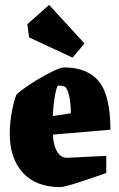

<svg xmlns="http://www.w3.org/2000/svg" viewBox="-20 -752 487 786"><path d="M20 -204Q20 -247 28 -292Q36 -337 47 -364Q61 -379 102.5 -406.5Q144 -434 185.5 -455Q227 -476 242 -476Q338 -476 385 -418.5Q432 -361 432 -221L197 -201Q197 -163 212 -134.5Q227 -106 255 -106L415 -114V-44Q380 -31 311.5 -8.5Q243 14 227 14Q127 14 73.5 -45Q20 -104 20 -204ZM270 -288Q270 -329 263 -359.5Q256 -390 246 -397Q242 -399 232.5 -400.5Q223 -402 219 -402Q213 -402 206 -366Q199 -330 196 -277ZM99 -599 92 -653 181 -732 326 -574 277 -516Z"/></svg>

Font: Grenze Black
Style: Regular
Weight: 900
Designer: Renata Polastri
Foundry: Omnibus-Type
Version: Version 1.002; ttfautohint (v1.8)